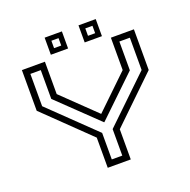

<svg xmlns="http://www.w3.org/2000/svg" viewBox="-143 -970 1095 1109"><g transform="rotate(-20 404.0 -415.5)"><path d="M333 0V-185.5L60 -450V-700H201.5V-501L404 -305.5L607 -501V-700H748.5V-450L474.5 -185.5V0ZM371.5 -37.5H436V-200.5L710 -464V-662.5H645.5V-485.5L405 -254.5H403L162.5 -485.5V-662.5H98.5V-464L371.5 -200.5ZM455.5 -726V-831H561.5V-726ZM247.5 -726V-831H353.5V-726ZM278 -755.5H322V-801H278ZM486.5 -755.5H530.5V-801H486.5Z"/></g></svg>

Font: Tourney Expanded
Style: Regular
Weight: 400
Width: 7
Designer: Tyler Finck
Foundry: Etcetera Type Co
Version: Version 1.010; ttfautohint (v1.8.3)